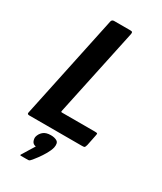

<svg xmlns="http://www.w3.org/2000/svg" viewBox="-219 -751 876 1040"><g transform="rotate(30 219.0 -230.5)"><path d="M29 0Q15 0 18 -12L155 -660Q158 -673 172 -673H273Q283 -673 285.5 -669.5Q288 -666 286 -656L170 -111Q169 -105 169.5 -103.5Q170 -102 177 -102H381Q395 -102 396.5 -99Q398 -96 395 -83L382 -19Q378 -5 375 -2.5Q372 0 359 0ZM233 83Q228 103 214.5 126.5Q201 150 185 171.5Q169 193 157 206Q152 212 145 212Q134 212 123 212Q112 212 101 212Q94 212 94.5 209.5Q95 207 101 198Q109 186 122 163.5Q135 141 144 128Q126 125 120 111Q114 97 116 84Q121 63 137.5 48.5Q154 34 185 34Q209 34 224 43.5Q239 53 233 83Z"/></g></svg>

Font: Glory Thin
Style: Bold Italic
Weight: 700
Italic angle: -12°
Version: Version 1.011